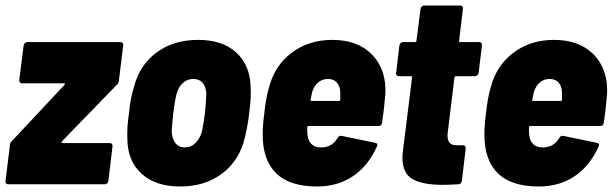

<svg xmlns="http://www.w3.org/2000/svg" viewBox="-21 -670 2230 698"><path d="M-1 -12 15 -142Q15 -150 21 -156L213 -361Q216 -364 215 -365.5Q214 -367 211 -367H60Q49 -367 49 -379L65 -505Q66 -510 69.5 -513.5Q73 -517 78 -517H417Q422 -517 425 -513.5Q428 -510 427 -505L411 -375Q410 -366 403 -361L204 -156Q200 -150 207 -150H378Q383 -150 386 -146.5Q389 -143 388 -138L373 -12Q372 -7 368.5 -3.5Q365 0 360 0H9Q4 0 1 -3.5Q-2 -7 -1 -12Z M442 -167Q440 -206 448 -259Q453 -313 466 -354Q486 -433 548 -479Q610 -525 699 -525Q788 -525 838 -479Q888 -433 890 -355Q893 -318 885 -260Q881 -220 869 -169Q849 -86 786.5 -39Q724 8 634 8Q544 8 493 -39Q442 -86 442 -167ZM713 -191Q720 -226 724 -259Q727 -283 729 -329Q728 -354 716 -368.5Q704 -383 682 -383Q660 -383 644 -368.5Q628 -354 621 -329Q615 -307 609 -259Q605 -223 603 -191Q605 -165 617 -149.5Q629 -134 651 -134Q673 -134 689 -149.5Q705 -165 713 -191Z M1368 -224Q1367 -212 1355 -212H1101Q1096 -212 1096 -207V-198Q1096 -185 1097 -179Q1099 -158 1111.5 -146Q1124 -134 1146 -134Q1186 -134 1206 -168Q1211 -178 1221 -176L1342 -151Q1355 -149 1349 -137Q1317 -66 1261.5 -29Q1206 8 1132 8Q1032 8 983 -40Q934 -88 934 -180Q934 -216 940 -259Q942 -281 946.5 -307Q951 -333 957 -352Q977 -431 1039 -478Q1101 -525 1187 -525Q1280 -525 1332 -471Q1384 -417 1380 -329Q1375 -268 1368 -224ZM1114 -336 1108 -308Q1107 -303 1112 -303H1211Q1216 -303 1216 -308V-336Q1215 -357 1203.5 -370Q1192 -383 1171 -383Q1151 -383 1136 -370.5Q1121 -358 1114 -336Z M1706 -393H1637Q1633 -393 1631 -388L1607 -190Q1606 -185 1606 -177Q1606 -140 1641 -142H1662Q1667 -142 1670 -138.5Q1673 -135 1672 -130L1658 -12Q1657 -7 1653.5 -3.5Q1650 0 1645 0Q1605 2 1588 2Q1515 2 1478.5 -19Q1442 -40 1442 -98Q1442 -105 1444 -123L1477 -388Q1477 -393 1473 -393H1429Q1424 -393 1421 -396.5Q1418 -400 1419 -405L1431 -505Q1432 -510 1435.5 -513.5Q1439 -517 1444 -517H1488Q1493 -517 1493 -522L1508 -638Q1509 -643 1512.5 -646.5Q1516 -650 1521 -650H1652Q1657 -650 1660 -646.5Q1663 -643 1662 -638L1648 -522Q1646 -517 1652 -517H1721Q1726 -517 1729 -513.5Q1732 -510 1731 -505L1719 -405Q1718 -400 1714.5 -396.5Q1711 -393 1706 -393Z M2174 -224Q2173 -212 2161 -212H1907Q1902 -212 1902 -207V-198Q1902 -185 1903 -179Q1905 -158 1917.5 -146Q1930 -134 1952 -134Q1992 -134 2012 -168Q2017 -178 2027 -176L2148 -151Q2161 -149 2155 -137Q2123 -66 2067.5 -29Q2012 8 1938 8Q1838 8 1789 -40Q1740 -88 1740 -180Q1740 -216 1746 -259Q1748 -281 1752.5 -307Q1757 -333 1763 -352Q1783 -431 1845 -478Q1907 -525 1993 -525Q2086 -525 2138 -471Q2190 -417 2186 -329Q2181 -268 2174 -224ZM1920 -336 1914 -308Q1913 -303 1918 -303H2017Q2022 -303 2022 -308V-336Q2021 -357 2009.5 -370Q1998 -383 1977 -383Q1957 -383 1942 -370.5Q1927 -358 1920 -336Z"/></svg>

Font: Barlow Semi Condensed ExtraBold
Style: Italic
Weight: 800
Width: 4
Italic angle: -7°
Designer: Jeremy Tribby
Foundry: Tribby Type
Version: Version 1.408